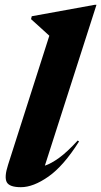

<svg xmlns="http://www.w3.org/2000/svg" viewBox="-20 -765 421 798"><path d="M185 -616.5Q171.5 -629 151 -647.5Q130.5 -666 109 -685.5L112 -697.5L373.5 -745H381L166.5 -76.5Q192.5 -85 225.8 -109Q259 -133 303 -181L308.5 -177Q244.5 -75.5 181.5 -31.2Q118.5 13 67 13Q19 13 8 -8Q-3 -29 13.5 -80Z"/></svg>

Font: Newsreader 72pt
Style: Bold Italic
Weight: 700
Italic angle: -17°
Designer: Hugues Gentile
Foundry: Production Type
Version: Version 1.003; ttfautohint (v1.8.3)